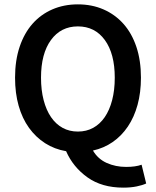

<svg xmlns="http://www.w3.org/2000/svg" viewBox="-20 -686 714 880"><path d="M337 -83Q376 -83 407 -100Q438 -117 460 -149Q482 -181 494 -227Q506 -273 506 -330Q506 -440 460.5 -502.5Q415 -565 337 -565Q259 -565 213.5 -502.5Q168 -440 168 -330Q168 -273 180 -227Q192 -181 214 -149Q236 -117 267 -100Q298 -83 337 -83ZM545 174Q447 174 381 127Q315 80 283 7Q230 -2 187 -29.5Q144 -57 113 -100Q82 -143 65.5 -201Q49 -259 49 -330Q49 -409 70 -471.5Q91 -534 129 -577Q167 -620 220 -643Q273 -666 337 -666Q401 -666 454 -643Q507 -620 545.5 -577Q584 -534 605 -471.5Q626 -409 626 -330Q626 -262 610.5 -205.5Q595 -149 566 -106Q537 -63 496.5 -35Q456 -7 406 4Q429 43 469.5 61Q510 79 558 79Q580 79 597.5 76.5Q615 74 629 69L650 155Q633 163 606 168.5Q579 174 545 174Z"/></svg>

Font: TT Toshiba Sans Medium
Style: Regular
Weight: 500
Designer: Paul D. Hunt
Foundry: Toshiba Corporation
Version: Version 2.020;PS 2.000;hotconv 1.0.86;makeotf.lib2.5.63406